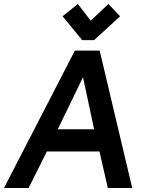

<svg xmlns="http://www.w3.org/2000/svg" viewBox="-105 -947 751 967"><path d="M210 -865 309 -745H369L500 -865L441 -927L352 -843L287 -927ZM186 -296 313 -558 369 -296ZM-85 0H39L131 -184H396L438 0H561L397 -692H272Z"/></svg>

Font: Cantarell
Style: BoldOblique
Weight: 700
Italic angle: -8°
Designer: Dave Crossland
Version: Version 0.024